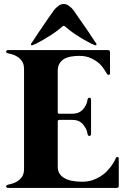

<svg xmlns="http://www.w3.org/2000/svg" viewBox="-20 -920 607 940"><path d="M545.9 -143.6Q548.8 -152.3 555.7 -151.4Q561.5 -150.4 561.5 -142.6Q561.5 -98.6 561.5 -9.8Q561.5 0 551.8 0Q374 0 20.5 0Q15.6 0 12.7 -2Q10.7 -4.9 9.8 -6.8Q9.8 -9.8 12.7 -12.7Q14.6 -14.6 18.6 -15.6Q25.4 -16.6 38.1 -20.5Q50.8 -23.4 64.5 -32.2Q77.1 -40 87.9 -54.7Q97.7 -69.3 97.7 -92.8Q97.7 -255.9 97.7 -582Q97.7 -605.5 87.9 -620.1Q77.1 -634.8 64.5 -642.6Q50.8 -651.4 38.1 -654.3Q25.4 -658.2 18.6 -659.2Q14.6 -659.2 12.7 -662.1Q9.8 -665 9.8 -668Q10.7 -670.9 12.7 -672.9Q15.6 -674.8 20.5 -674.8Q182.6 -674.8 507.8 -674.8Q518.6 -674.8 518.6 -665Q518.6 -630.9 518.6 -561.5Q518.6 -553.7 512.7 -553.7Q506.8 -552.7 502.9 -559.6Q499 -566.4 490.2 -580.1Q481.4 -594.7 465.8 -609.4Q449.2 -624 425.8 -634.8Q401.4 -646.5 368.2 -646.5Q344.7 -646.5 325.2 -642.6Q305.7 -638.7 291 -629.9Q278.3 -621.1 270.5 -607.4Q262.7 -593.8 262.7 -574.2Q262.7 -503.9 262.7 -363.3Q262.7 -365.2 262.7 -370.1Q262.7 -367.2 264.6 -365.2Q266.6 -363.3 269.5 -363.3Q291 -363.3 334 -363.3Q356.4 -363.3 371.1 -372.1Q384.8 -380.9 392.6 -392.6Q401.4 -405.3 405.3 -417Q408.2 -428.7 409.2 -434.6Q410.2 -438.5 413.1 -440.4Q415 -442.4 418 -441.4Q420.9 -441.4 422.9 -439.5Q425.8 -436.5 425.8 -432.6Q425.8 -376 425.8 -262.7Q425.8 -258.8 422.9 -256.8Q420.9 -254.9 418 -253.9Q415 -253.9 413.1 -255.9Q410.2 -257.8 409.2 -261.7Q408.2 -267.6 405.3 -279.3Q401.4 -291 392.6 -302.7Q384.8 -315.4 371.1 -324.2Q356.4 -333 334 -333Q312.5 -333 269.5 -333Q266.6 -333 264.6 -331.1Q262.7 -328.1 262.7 -325.2Q262.7 -328.1 262.7 -333Q262.7 -275.4 262.7 -102.5Q262.7 -67.4 293.9 -48.8Q324.2 -30.3 381.8 -30.3Q408.2 -30.3 430.7 -37.1Q453.1 -44.9 470.7 -55.7Q488.3 -66.4 502 -80.1Q514.6 -93.8 524.4 -106.4Q533.2 -119.1 539.1 -128.9Q543.9 -139.6 545.9 -143.6ZM451.2 -707Q453.1 -705.1 452.1 -702.1Q452.1 -701.2 451.2 -699.2Q450.2 -698.2 448.2 -698.2Q446.3 -698.2 443.4 -699.2Q427.7 -705.1 409.2 -715.8Q390.6 -725.6 370.1 -738.3Q350.6 -750 332 -763.7Q313.5 -777.3 297.9 -791Q291 -795.9 286.1 -791Q270.5 -777.3 252 -763.7Q233.4 -750 212.9 -738.3Q193.4 -725.6 174.8 -715.8Q156.2 -705.1 140.6 -699.2Q134.8 -696.3 132.8 -699.2Q131.8 -701.2 131.8 -702.1Q130.9 -705.1 132.8 -707Q135.7 -711.9 145.5 -725.6Q154.3 -739.3 166 -756.8Q178.7 -774.4 191.4 -793.9Q205.1 -813.5 215.8 -830.1Q227.5 -846.7 235.4 -857.4Q243.2 -869.1 244.1 -870.1Q252.9 -881.8 265.6 -890.6Q277.3 -900.4 292 -900.4Q306.6 -900.4 318.4 -890.6Q331.1 -881.8 339.8 -870.1Q340.8 -869.1 348.6 -857.4Q356.4 -846.7 367.2 -830.1Q378.9 -813.5 392.6 -793.9Q405.3 -774.4 418 -756.8Q429.7 -739.3 438.5 -725.6Q448.2 -711.9 451.2 -707Z"/></svg>

Font: Mermaid
Style: Bold
Weight: 400
Designer: Scott Simpson
Version: Version 1.001